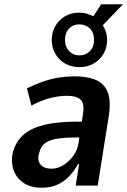

<svg xmlns="http://www.w3.org/2000/svg" viewBox="-20 -868 595 898"><path d="M175 10Q122 10 88 -14Q54 -38 42 -77.5Q30 -117 42 -162Q57 -210 92.5 -240Q128 -270 189 -284.5Q250 -299 338 -299H382L372 -225H335Q284 -225 248 -219.5Q212 -214 191.5 -199Q171 -184 163 -152Q153 -121 168.5 -100Q184 -79 222 -79Q248 -79 274.5 -94.5Q301 -110 322 -138Q343 -166 348 -204L368 -334Q376 -384 357 -402Q338 -420 292 -420Q261 -420 219 -410.5Q177 -401 127 -374L106 -455Q147 -475 184 -487.5Q221 -500 257 -505.5Q293 -511 328 -511Q385 -511 425 -495.5Q465 -480 482.5 -440Q500 -400 489 -327L437 0H334L350 -101H345Q328 -69 303.5 -43.5Q279 -18 247.5 -4Q216 10 175 10ZM351 -554Q314 -554 285 -570.5Q256 -587 239 -616Q222 -645 222 -681Q222 -717 239 -746.5Q256 -776 285 -792.5Q314 -809 351 -809Q370 -809 386 -804Q402 -799 417 -792L453 -848H555L461 -750Q470 -735 475.5 -718Q481 -701 481 -681Q481 -645 464 -616Q447 -587 417.5 -570.5Q388 -554 351 -554ZM351 -609Q381 -609 400.5 -629Q420 -649 420 -681Q420 -715 400.5 -734.5Q381 -754 351 -754Q322 -754 303 -734.5Q284 -715 284 -681Q284 -650 303 -629.5Q322 -609 351 -609Z"/></svg>

Font: Nunito Sans 7pt Condensed
Style: Bold Italic
Weight: 700
Width: 3
Italic angle: -9°
Designer: Vernon Adams
Foundry: Vernon Adams
Version: Version 3.101;gftools[0.9.27]